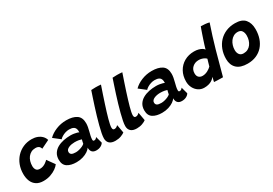

<svg xmlns="http://www.w3.org/2000/svg" viewBox="31 -1607 3574 2513"><g transform="rotate(-30 1818.0 -350.0)"><path d="M456.5 -106Q438.5 -80 402.8 -54.5Q367 -29 318.2 -12Q269.5 5 211.5 5Q146.5 5 104.8 -22.5Q63 -50 43.2 -97.8Q23.5 -145.5 23.5 -207Q23.5 -279.5 47 -341.5Q70.5 -403.5 113.8 -449.8Q157 -496 215.5 -522Q274 -548 344 -548Q391 -548 429.2 -533.5Q467.5 -519 493.5 -492.5Q519.5 -466 529.5 -430.5L404.5 -369.5Q404 -373.5 401 -382Q398 -390.5 390.2 -400Q382.5 -409.5 368.2 -416Q354 -422.5 330 -422.5Q293.5 -422.5 265.2 -407.8Q237 -393 217.2 -367.5Q197.5 -342 187.5 -308.5Q177.5 -275 177.5 -238.5Q177.5 -203 193.8 -179.8Q210 -156.5 250.5 -156.5Q274.5 -156.5 295.8 -164.2Q317 -172 333.5 -183Q350 -194 361 -204.2Q372 -214.5 375.5 -218.5Z M708 8.5Q622.5 8.5 570.8 -24.8Q519 -58 519 -135.5Q519 -191 543.8 -229.5Q568.5 -268 610.2 -291.5Q652 -315 704.2 -325.8Q756.5 -336.5 811 -336.5Q837 -336.5 862.2 -332.5Q887.5 -328.5 906.5 -323Q925.5 -317.5 932 -312.5Q933 -321 932.2 -336Q931.5 -351 927.5 -362Q920.5 -387.5 896.8 -400Q873 -412.5 833 -412.5Q805 -412.5 776.2 -403.5Q747.5 -394.5 724 -380.2Q700.5 -366 686.5 -350L586 -428.5Q632.5 -476 705.8 -505.8Q779 -535.5 859.5 -535.5Q957.5 -535.5 1013.5 -498.2Q1069.5 -461 1069.5 -372.5Q1069.5 -346.5 1064 -316Q1058.5 -285.5 1050.5 -256Q1042.5 -226 1036.2 -197.2Q1030 -168.5 1030 -146Q1030 -132 1034.8 -127.5Q1039.5 -123 1049 -123Q1062 -123 1072.5 -130.2Q1083 -137.5 1091 -150.5L1118.5 -50Q1106.5 -27 1077.5 -11.5Q1048.5 4 1009.5 4Q968 4 946.8 -18.5Q925.5 -41 925.5 -85.5Q913 -62.5 881.5 -41Q850 -19.5 805.5 -5.5Q761 8.5 708 8.5ZM764 -109Q787.5 -109 814.2 -115.8Q841 -122.5 864.2 -133.2Q887.5 -144 901.5 -157Q904.5 -172.5 908 -189Q911.5 -205.5 915 -217Q905 -221.5 876 -226.8Q847 -232 813 -232Q790.5 -232 767.2 -228Q744 -224 724 -215.2Q704 -206.5 692 -193.2Q680 -180 680 -161.5Q680 -134 699.8 -121.5Q719.5 -109 764 -109Z M1430 -23.5Q1411.5 -8.5 1374 5.8Q1336.5 20 1289.5 20Q1230 20 1200.2 -7Q1170.5 -34 1170.5 -82Q1170.5 -111.5 1179.5 -158Q1188.5 -204.5 1203.5 -262Q1218.5 -319.5 1236.8 -381.8Q1255 -444 1274.8 -505.2Q1294.5 -566.5 1312.5 -620.5Q1330.5 -674.5 1344 -714.5Q1380.5 -717 1410.5 -717Q1430 -717 1448.8 -716Q1467.5 -715 1490 -713Q1468 -649 1447.5 -588Q1427 -527 1408.8 -470.5Q1390.5 -414 1375.2 -364.5Q1360 -315 1349 -274.5Q1338 -234 1332 -204Q1326 -174 1326 -157Q1326 -140 1332 -130Q1338 -120 1353 -120Q1370.5 -120 1383.5 -127.8Q1396.5 -135.5 1407 -147.5Q1409 -141.5 1412.2 -123.8Q1415.5 -106 1419.2 -84.2Q1423 -62.5 1426.2 -45.2Q1429.5 -28 1430 -23.5Z M1752.5 -23.5Q1734 -8.5 1696.5 5.8Q1659 20 1612 20Q1552.5 20 1522.8 -7Q1493 -34 1493 -82Q1493 -111.5 1502 -158Q1511 -204.5 1526 -262Q1541 -319.5 1559.2 -381.8Q1577.5 -444 1597.2 -505.2Q1617 -566.5 1635 -620.5Q1653 -674.5 1666.5 -714.5Q1703 -717 1733 -717Q1752.5 -717 1771.2 -716Q1790 -715 1812.5 -713Q1790.5 -649 1770 -588Q1749.5 -527 1731.2 -470.5Q1713 -414 1697.8 -364.5Q1682.5 -315 1671.5 -274.5Q1660.5 -234 1654.5 -204Q1648.5 -174 1648.5 -157Q1648.5 -140 1654.5 -130Q1660.5 -120 1675.5 -120Q1693 -120 1706 -127.8Q1719 -135.5 1729.5 -147.5Q1731.5 -141.5 1734.8 -123.8Q1738 -106 1741.8 -84.2Q1745.5 -62.5 1748.8 -45.2Q1752 -28 1752.5 -23.5Z M2000.5 8.5Q1915 8.5 1863.2 -24.8Q1811.5 -58 1811.5 -135.5Q1811.5 -191 1836.2 -229.5Q1861 -268 1902.8 -291.5Q1944.5 -315 1996.8 -325.8Q2049 -336.5 2103.5 -336.5Q2129.5 -336.5 2154.8 -332.5Q2180 -328.5 2199 -323Q2218 -317.5 2224.5 -312.5Q2225.5 -321 2224.8 -336Q2224 -351 2220 -362Q2213 -387.5 2189.2 -400Q2165.5 -412.5 2125.5 -412.5Q2097.5 -412.5 2068.8 -403.5Q2040 -394.5 2016.5 -380.2Q1993 -366 1979 -350L1878.5 -428.5Q1925 -476 1998.2 -505.8Q2071.5 -535.5 2152 -535.5Q2250 -535.5 2306 -498.2Q2362 -461 2362 -372.5Q2362 -346.5 2356.5 -316Q2351 -285.5 2343 -256Q2335 -226 2328.8 -197.2Q2322.5 -168.5 2322.5 -146Q2322.5 -132 2327.2 -127.5Q2332 -123 2341.5 -123Q2354.5 -123 2365 -130.2Q2375.5 -137.5 2383.5 -150.5L2411 -50Q2399 -27 2370 -11.5Q2341 4 2302 4Q2260.5 4 2239.2 -18.5Q2218 -41 2218 -85.5Q2205.5 -62.5 2174 -41Q2142.5 -19.5 2098 -5.5Q2053.5 8.5 2000.5 8.5ZM2056.5 -109Q2080 -109 2106.8 -115.8Q2133.5 -122.5 2156.8 -133.2Q2180 -144 2194 -157Q2197 -172.5 2200.5 -189Q2204 -205.5 2207.5 -217Q2197.5 -221.5 2168.5 -226.8Q2139.5 -232 2105.5 -232Q2083 -232 2059.8 -228Q2036.5 -224 2016.5 -215.2Q1996.5 -206.5 1984.5 -193.2Q1972.5 -180 1972.5 -161.5Q1972.5 -134 1992.2 -121.5Q2012 -109 2056.5 -109Z M2788 -1.5Q2789.5 -8.5 2792.2 -21.5Q2795 -34.5 2798.5 -48.2Q2802 -62 2804.5 -70.5Q2797.5 -62 2785.2 -50.2Q2773 -38.5 2754.2 -27Q2735.5 -15.5 2707.8 -7.8Q2680 0 2642.5 0Q2595.5 0 2557.2 -25.2Q2519 -50.5 2496.5 -93.5Q2474 -136.5 2474 -190Q2474 -275 2510.5 -340.2Q2547 -405.5 2611.8 -442.5Q2676.5 -479.5 2760 -479.5Q2797.5 -479.5 2828 -471Q2858.5 -462.5 2878.2 -449.8Q2898 -437 2904 -424Q2911.5 -451.5 2922.5 -486Q2933.5 -520.5 2945.5 -556.5Q2957.5 -592.5 2968.8 -625.5Q2980 -658.5 2989.2 -683.8Q2998.5 -709 3003 -720.5Q3032 -720.5 3067.5 -717Q3103 -713.5 3128.5 -706.5Q3069.5 -534 3020.2 -360.5Q2971 -187 2921 3Q2909 3 2883.2 2.5Q2857.5 2 2830.5 1Q2803.5 0 2788 -1.5ZM2700.5 -146Q2721.5 -146 2741.2 -151.5Q2761 -157 2778.8 -166.2Q2796.5 -175.5 2811 -186.2Q2825.5 -197 2836 -207.5Q2839 -217.5 2843 -231.8Q2847 -246 2851.2 -260.5Q2855.5 -275 2859.2 -288Q2863 -301 2865.5 -309Q2857.5 -319.5 2840.8 -329.2Q2824 -339 2802.2 -345.2Q2780.5 -351.5 2756.5 -351.5Q2700 -351.5 2661.8 -317.2Q2623.5 -283 2623.5 -226Q2623.5 -186 2645 -166Q2666.5 -146 2700.5 -146Z M3292 11Q3182.5 11 3128.8 -40.8Q3075 -92.5 3075 -183Q3075 -259.5 3099 -323.2Q3123 -387 3167 -433.5Q3211 -480 3272.2 -505.8Q3333.5 -531.5 3408 -531.5Q3512.5 -531.5 3559 -477Q3605.5 -422.5 3605.5 -329.5Q3605.5 -254.5 3584 -192Q3562.5 -129.5 3521.8 -84Q3481 -38.5 3423.2 -13.8Q3365.5 11 3292 11ZM3313 -132.5Q3349.5 -132.5 3377.5 -147.2Q3405.5 -162 3424.8 -188Q3444 -214 3453.8 -246.8Q3463.5 -279.5 3463.5 -315.5Q3463.5 -358 3444.5 -386.5Q3425.5 -415 3381.5 -415Q3346.5 -415 3318.8 -399.2Q3291 -383.5 3271.5 -356.5Q3252 -329.5 3241.8 -296Q3231.5 -262.5 3231.5 -227Q3231.5 -186 3251.8 -159.2Q3272 -132.5 3313 -132.5Z"/></g></svg>

Font: Grandstander Thin
Style: Bold Italic
Weight: 700
Italic angle: -15°
Version: Version 1.200